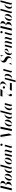

<svg xmlns="http://www.w3.org/2000/svg" viewBox="5749 -6595 1050 12680"><g transform="rotate(-90 6274.0 -255.0)"><path d="M-46.5 0V-2.5H44L218 -747.5H128.5V-750H426.5Q552 -750 608.2 -714.2Q664.5 -678.5 664.5 -599Q664.5 -555.5 642.5 -518.8Q620.5 -482 582.2 -453.8Q544 -425.5 494.5 -408Q445 -390.5 390.5 -385.5Q455.5 -383.5 504.8 -367Q554 -350.5 581.8 -318Q609.5 -285.5 609.5 -234Q609.5 -178 583.2 -134.5Q557 -91 511 -60.8Q465 -30.5 405.8 -15.2Q346.5 0 281.5 0ZM175 -2.5H281.5Q321.5 -2.5 354.8 -23.5Q388 -44.5 412.2 -80.8Q436.5 -117 450 -163.2Q463.5 -209.5 463.5 -260Q463.5 -304.5 450 -331.8Q436.5 -359 411.5 -371.2Q386.5 -383.5 351.5 -383.5H232.5L233 -386.5H351.5Q380 -386.5 410.8 -402.8Q441.5 -419 468.5 -450Q495.5 -481 512 -524Q528.5 -567 528.5 -621Q528.5 -654 518 -683Q507.5 -712 484.8 -729.8Q462 -747.5 425 -747.5H349Z M847 10Q768 10 727.2 -33Q686.5 -76 686.5 -148Q686.5 -212 709.8 -270Q733 -328 772.8 -373Q812.5 -418 864 -444Q915.5 -470 972.5 -470Q1052 -470 1093.2 -426Q1134.5 -382 1134.5 -310Q1134.5 -246.5 1111.8 -189Q1089 -131.5 1049.2 -86.5Q1009.5 -41.5 957.5 -15.8Q905.5 10 847 10ZM839 7.5Q862 7.5 885.5 -13Q909 -33.5 931.2 -67.8Q953.5 -102 972.8 -145Q992 -188 1006.5 -234Q1021 -280 1029.2 -323.5Q1037.5 -367 1037.5 -402Q1037.5 -432 1024 -449.5Q1010.5 -467 981 -467Q958 -467 934.2 -446.8Q910.5 -426.5 888.2 -392Q866 -357.5 846.8 -314.8Q827.5 -272 813 -225.8Q798.5 -179.5 790.5 -136.2Q782.5 -93 782.5 -57.5Q782.5 -28 796.2 -10.2Q810 7.5 839 7.5Z M1543.5 10Q1503.5 10 1485 -10.5Q1466.5 -31 1466.5 -63.5Q1466.5 -69.5 1466.8 -77.2Q1467 -85 1468.5 -92.5L1482 -160.5L1506.5 -243.5L1515 -303L1634 -747.5H1551V-750H1745L1554 -33Q1552 -25 1552 -17.5Q1552 -11 1555.5 -5.8Q1559 -0.5 1568.5 -0.5Q1590 -0.5 1611 -14.2Q1632 -28 1654.5 -62.2Q1677 -96.5 1701.5 -157L1704 -156.5Q1681 -100.5 1658.2 -63.5Q1635.5 -26.5 1608 -8.2Q1580.5 10 1543.5 10ZM1320.5 10Q1252 10 1221.8 -33.5Q1191.5 -77 1191.5 -152.5Q1191.5 -210 1212.8 -266.2Q1234 -322.5 1269.8 -368.5Q1305.5 -414.5 1349.2 -442.2Q1393 -470 1438 -470Q1471 -470 1488.5 -451.8Q1506 -433.5 1512.5 -404Q1519 -374.5 1519 -339.5Q1519 -311.5 1513 -275Q1507 -238.5 1495.2 -199.2Q1483.5 -160 1466.5 -122.8Q1449.5 -85.5 1427.5 -55.5Q1405.5 -25.5 1378.8 -7.8Q1352 10 1320.5 10ZM1353 -11.5Q1378 -11.5 1402 -33Q1426 -54.5 1446.5 -90.5Q1467 -126.5 1482.8 -170Q1498.5 -213.5 1507.5 -258Q1516.5 -302.5 1516.5 -340.5Q1516.5 -371.5 1511.8 -396.5Q1507 -421.5 1495 -436Q1483 -450.5 1462 -450.5Q1439.5 -450.5 1416.5 -426.8Q1393.5 -403 1372.5 -364.2Q1351.5 -325.5 1335 -279.5Q1318.5 -233.5 1309 -188Q1299.5 -142.5 1299.5 -106Q1299.5 -58.5 1313.8 -35Q1328 -11.5 1353 -11.5Z M1918 10Q1839 10 1798.2 -33Q1757.5 -76 1757.5 -148Q1757.5 -212 1780.8 -270Q1804 -328 1843.8 -373Q1883.5 -418 1935 -444Q1986.5 -470 2043.5 -470Q2123 -470 2164.2 -426Q2205.5 -382 2205.5 -310Q2205.5 -246.5 2182.8 -189Q2160 -131.5 2120.2 -86.5Q2080.5 -41.5 2028.5 -15.8Q1976.5 10 1918 10ZM1910 7.5Q1933 7.5 1956.5 -13Q1980 -33.5 2002.2 -67.8Q2024.5 -102 2043.8 -145Q2063 -188 2077.5 -234Q2092 -280 2100.2 -323.5Q2108.5 -367 2108.5 -402Q2108.5 -432 2095 -449.5Q2081.5 -467 2052 -467Q2029 -467 2005.2 -446.8Q1981.5 -426.5 1959.2 -392Q1937 -357.5 1917.8 -314.8Q1898.5 -272 1884 -225.8Q1869.5 -179.5 1861.5 -136.2Q1853.5 -93 1853.5 -57.5Q1853.5 -28 1867.2 -10.2Q1881 7.5 1910 7.5Z M2620 10Q2579.5 10 2558.8 -8.8Q2538 -27.5 2538 -61.5Q2538 -73 2540.2 -83.5Q2542.5 -94 2545 -102L2607 -314Q2618.5 -353 2623.5 -382.8Q2628.5 -412.5 2622.5 -429.5Q2616.5 -446.5 2595 -446.5Q2574.5 -446.5 2547.2 -420.5Q2520 -394.5 2491.5 -350Q2463 -305.5 2438 -249.5Q2413 -193.5 2397 -133H2395.5Q2405 -172.5 2422.5 -218.2Q2440 -264 2463.5 -308.2Q2487 -352.5 2515 -389Q2543 -425.5 2573.5 -447.5Q2604 -469.5 2635.5 -469.5Q2677.5 -469.5 2700 -449.2Q2722.5 -429 2727.2 -395.2Q2732 -361.5 2720 -319.5L2640.5 -41.5Q2639 -37.5 2638.2 -32.2Q2637.5 -27 2637.5 -23Q2637.5 -15 2641 -10Q2644.5 -5 2653.5 -5Q2690 -5 2722.2 -41.8Q2754.5 -78.5 2785.5 -157L2788 -156.5Q2764.5 -97 2739.8 -60.5Q2715 -24 2686 -7Q2657 10 2620 10ZM2252.5 0 2366 -457.5H2294.5V-460H2479L2364.5 0Z M2932 10Q2887.5 10 2867.2 -8.2Q2847 -26.5 2847 -57Q2847 -68 2849.2 -79.2Q2851.5 -90.5 2853.5 -98.5L2954 -457.5H2879.5V-460H3063L2945 -33.5Q2943.5 -29 2943 -25Q2942.5 -21 2942.5 -17.5Q2942.5 -10.5 2946 -5.5Q2949.5 -0.5 2958.5 -0.5Q2980.5 -0.5 3001.5 -14.2Q3022.5 -28 3045 -62Q3067.5 -96 3092 -157L3094.5 -156.5Q3072 -100.5 3049.2 -63.5Q3026.5 -26.5 2998.8 -8.2Q2971 10 2932 10ZM3054.5 -606Q3033.5 -606 3016.8 -616.5Q3000 -627 2990 -644.2Q2980 -661.5 2980 -681.5Q2980 -702 2990 -719Q3000 -736 3016.8 -746.2Q3033.5 -756.5 3054.5 -756.5Q3075.5 -756.5 3092.8 -746.2Q3110 -736 3120 -719Q3130 -702 3130 -681.5Q3130 -661.5 3120 -644.2Q3110 -627 3092.8 -616.5Q3075.5 -606 3054.5 -606Z M3688.5 10 3570.5 -750H3702.5L3795.5 -179L4116 -750H4119L3692 10ZM3342 0V-2.5H3497.5V0ZM3411.5 0 3569 -747.5H3492V-750H3572.5L3414 0ZM3887.5 0V-2.5H4168.5V0ZM3957.5 0 4117.5 -750H4308.5V-747.5H4246L4088.5 0Z M4425.5 10Q4346.5 10 4305.8 -33Q4265 -76 4265 -148Q4265 -212 4288.2 -270Q4311.5 -328 4351.2 -373Q4391 -418 4442.5 -444Q4494 -470 4551 -470Q4630.5 -470 4671.8 -426Q4713 -382 4713 -310Q4713 -246.5 4690.2 -189Q4667.5 -131.5 4627.8 -86.5Q4588 -41.5 4536 -15.8Q4484 10 4425.5 10ZM4417.5 7.5Q4440.5 7.5 4464 -13Q4487.5 -33.5 4509.8 -67.8Q4532 -102 4551.2 -145Q4570.5 -188 4585 -234Q4599.5 -280 4607.8 -323.5Q4616 -367 4616 -402Q4616 -432 4602.5 -449.5Q4589 -467 4559.5 -467Q4536.5 -467 4512.8 -446.8Q4489 -426.5 4466.8 -392Q4444.5 -357.5 4425.2 -314.8Q4406 -272 4391.5 -225.8Q4377 -179.5 4369 -136.2Q4361 -93 4361 -57.5Q4361 -28 4374.8 -10.2Q4388.5 7.5 4417.5 7.5Z M5122 10Q5082 10 5063.5 -10.5Q5045 -31 5045 -63.5Q5045 -69.5 5045.2 -77.2Q5045.5 -85 5047 -92.5L5060.5 -160.5L5085 -243.5L5093.5 -303L5212.5 -747.5H5129.5V-750H5323.5L5132.5 -33Q5130.5 -25 5130.5 -17.5Q5130.5 -11 5134 -5.8Q5137.5 -0.5 5147 -0.5Q5168.5 -0.5 5189.5 -14.2Q5210.5 -28 5233 -62.2Q5255.5 -96.5 5280 -157L5282.5 -156.5Q5259.5 -100.5 5236.8 -63.5Q5214 -26.5 5186.5 -8.2Q5159 10 5122 10ZM4899 10Q4830.5 10 4800.2 -33.5Q4770 -77 4770 -152.5Q4770 -210 4791.2 -266.2Q4812.5 -322.5 4848.2 -368.5Q4884 -414.5 4927.8 -442.2Q4971.5 -470 5016.5 -470Q5049.5 -470 5067 -451.8Q5084.5 -433.5 5091 -404Q5097.5 -374.5 5097.5 -339.5Q5097.5 -311.5 5091.5 -275Q5085.5 -238.5 5073.8 -199.2Q5062 -160 5045 -122.8Q5028 -85.5 5006 -55.5Q4984 -25.5 4957.2 -7.8Q4930.5 10 4899 10ZM4931.5 -11.5Q4956.5 -11.5 4980.5 -33Q5004.5 -54.5 5025 -90.5Q5045.5 -126.5 5061.2 -170Q5077 -213.5 5086 -258Q5095 -302.5 5095 -340.5Q5095 -371.5 5090.2 -396.5Q5085.5 -421.5 5073.5 -436Q5061.5 -450.5 5040.5 -450.5Q5018 -450.5 4995 -426.8Q4972 -403 4951 -364.2Q4930 -325.5 4913.5 -279.5Q4897 -233.5 4887.5 -188Q4878 -142.5 4878 -106Q4878 -58.5 4892.2 -35Q4906.5 -11.5 4931.5 -11.5Z M5463 10Q5395 10 5364.8 -33.5Q5334.5 -77 5334.5 -152.5Q5334.5 -210 5355.8 -266.2Q5377 -322.5 5412.8 -368.5Q5448.5 -414.5 5492.2 -442.2Q5536 -470 5581 -470Q5614.5 -470 5632 -451.2Q5649.5 -432.5 5655.8 -402.8Q5662 -373 5662 -339.5Q5662 -311.5 5656 -275Q5650 -238.5 5638.2 -199.2Q5626.5 -160 5609.5 -122.8Q5592.5 -85.5 5570.2 -55.5Q5548 -25.5 5521.2 -7.8Q5494.5 10 5463 10ZM5496 -11.5Q5521 -11.5 5544.8 -33Q5568.5 -54.5 5589.2 -90.5Q5610 -126.5 5625.8 -170Q5641.5 -213.5 5650.5 -258Q5659.5 -302.5 5659.5 -340.5Q5659.5 -372 5654.8 -396.8Q5650 -421.5 5638 -436Q5626 -450.5 5605 -450.5Q5582.5 -450.5 5559.5 -426.8Q5536.5 -403 5515.5 -364.5Q5494.5 -326 5478 -280Q5461.5 -234 5452 -188.2Q5442.5 -142.5 5442.5 -106Q5442.5 -58.5 5457 -35Q5471.5 -11.5 5496 -11.5ZM5686.5 10Q5646.5 10 5628 -10.5Q5609.5 -31 5609.5 -63.5Q5609.5 -73 5610 -80.2Q5610.5 -87.5 5611.5 -92.5L5625 -160.5L5647.5 -237L5660 -311L5696 -460H5810.5L5697 -32.5Q5695 -25 5695 -17Q5695 -10 5698.8 -5.2Q5702.5 -0.5 5711.5 -0.5Q5732.5 -0.5 5753.8 -14.5Q5775 -28.5 5797.5 -62.5Q5820 -96.5 5844.5 -157L5847 -156.5Q5824 -100.5 5801.2 -63.5Q5778.5 -26.5 5751 -8.2Q5723.5 10 5686.5 10Z M6333 10Q6300.5 10 6278 -12.2Q6255.5 -34.5 6255.5 -78Q6255.5 -110 6275.5 -147.2Q6295.5 -184.5 6327.5 -224.8Q6359.5 -265 6395.5 -306.5Q6431.5 -348 6463 -388Q6489 -420.5 6518.2 -459.2Q6547.5 -498 6578.5 -539Q6609.5 -580 6640.5 -619H6245L6228 -544H6225L6270 -750H6747Q6747 -750 6728.5 -726Q6710 -702 6679.8 -662.5Q6649.5 -623 6613.5 -576Q6577.5 -529 6541.8 -482.5Q6506 -436 6477 -398.5Q6442.5 -353.5 6412.5 -316Q6382.5 -278.5 6364.2 -248.5Q6346 -218.5 6346 -196Q6346 -177 6357 -165.2Q6368 -153.5 6382.2 -142.2Q6396.5 -131 6407.5 -115.2Q6418.5 -99.5 6418.5 -73Q6418.5 -38.5 6395.5 -14.2Q6372.5 10 6333 10Z M6627 0 6646.5 -86 6923 -291.5Q6960.5 -319 6993 -353.5Q7025.5 -388 7049.8 -428Q7074 -468 7087.5 -510.2Q7101 -552.5 7101 -594.5Q7101 -633.5 7091.2 -669Q7081.5 -704.5 7057.5 -727Q7033.5 -749.5 6991.5 -749.5Q6952 -749.5 6911.8 -731.8Q6871.5 -714 6838.2 -683Q6805 -652 6784.8 -612.2Q6764.5 -572.5 6764.5 -528.5H6763Q6763 -546.5 6775 -562.2Q6787 -578 6805.5 -587.5Q6824 -597 6844.5 -597Q6874.5 -597 6896.8 -578.8Q6919 -560.5 6919 -527.5Q6919 -492 6896.2 -469.5Q6873.5 -447 6839 -447Q6807.5 -447 6784.8 -468.2Q6762 -489.5 6762 -528.5Q6762 -572.5 6782.5 -613.8Q6803 -655 6839.8 -688Q6876.5 -721 6926.2 -740.5Q6976 -760 7035 -760Q7095.5 -760 7141 -740.2Q7186.5 -720.5 7212 -685Q7237.5 -649.5 7237.5 -602Q7237.5 -569 7219.5 -537.8Q7201.5 -506.5 7172.8 -478Q7144 -449.5 7111.2 -424.5Q7078.5 -399.5 7047.8 -379Q7017 -358.5 6995.5 -343.5L6710 -126H7142.5L7159.5 -201H7162L7117.5 0Z M7191 250 7381 -457.5H7312V-460H7479.5L7437 -281.5L7416 -198.5L7411 -164L7301 250ZM7117.5 250V247.5H7384V250ZM7463 -9.5Q7486 -9.5 7509 -33.2Q7532 -57 7552.8 -95.8Q7573.5 -134.5 7590 -180.8Q7606.5 -227 7616 -273.5Q7625.5 -320 7625.5 -357.5Q7625.5 -400 7612 -424.2Q7598.5 -448.5 7572.5 -448.5Q7547.5 -448.5 7523.8 -427Q7500 -405.5 7479.2 -369.5Q7458.5 -333.5 7442.8 -290Q7427 -246.5 7418 -202Q7409 -157.5 7409 -119.5Q7409 -72.5 7420.8 -41Q7432.5 -9.5 7463 -9.5ZM7487.5 10Q7454 10 7436.8 -8.8Q7419.5 -27.5 7413 -57.2Q7406.5 -87 7406.5 -120.5Q7406.5 -149 7412.5 -185.2Q7418.5 -221.5 7430.2 -260.8Q7442 -300 7459 -337.2Q7476 -374.5 7498 -404.5Q7520 -434.5 7547 -452.2Q7574 -470 7605.5 -470Q7673.5 -470 7703.8 -426.5Q7734 -383 7734 -307.5Q7734 -250 7713 -193.8Q7692 -137.5 7656.2 -91.5Q7620.5 -45.5 7576.8 -17.8Q7533 10 7487.5 10Z M7923.5 10Q7888 10 7866.8 -0.2Q7845.5 -10.5 7836 -27Q7826.5 -43.5 7826.5 -61Q7826.5 -71.5 7829.8 -87Q7833 -102.5 7837 -117.5L7955.5 -560H8065.5L7923.5 -39Q7922 -33.5 7920.5 -27Q7919 -20.5 7919 -13.5Q7919 3 7944 3Q7964 3 7984.8 -5.8Q8005.5 -14.5 8026 -34Q8046.5 -53.5 8066.5 -85.5Q8086.5 -117.5 8105 -163.5L8107.5 -163Q8084.5 -106.5 8058.2 -67.8Q8032 -29 7999.2 -9.5Q7966.5 10 7923.5 10ZM7829.5 -457.5V-460H8129.5V-457.5Z M8617 15Q8558.5 15 8518.8 -3.5Q8479 -22 8454.2 -54Q8429.5 -86 8416.8 -127Q8404 -168 8399.5 -213H8402.5Q8406.5 -170 8418.8 -129.8Q8431 -89.5 8455 -57.8Q8479 -26 8518 -7.2Q8557 11.5 8614 11.5Q8665.5 11.5 8705.5 -8.8Q8745.5 -29 8768.8 -64.5Q8792 -100 8792 -146.5Q8792 -190.5 8775.2 -220.5Q8758.5 -250.5 8731 -271.2Q8703.5 -292 8670.8 -309Q8638 -326 8605.2 -343.5Q8572.5 -361 8545 -384Q8517.5 -407 8500.8 -440.5Q8484 -474 8484 -523Q8484 -582 8508.5 -626Q8533 -670 8571.5 -700Q8610 -730 8653.8 -745Q8697.5 -760 8736 -760Q8800 -760 8842.8 -733Q8885.5 -706 8908.2 -657.2Q8931 -608.5 8935.5 -543H8933Q8928.5 -607.5 8906 -655.5Q8883.5 -703.5 8842.2 -730Q8801 -756.5 8739 -756.5Q8702.5 -756.5 8668.5 -740.2Q8634.5 -724 8612.8 -694.2Q8591 -664.5 8591 -623.5Q8591 -585 8607.8 -559Q8624.5 -533 8652 -514Q8679.5 -495 8712.5 -478.2Q8745.5 -461.5 8778.8 -442.8Q8812 -424 8839.5 -397.5Q8867 -371 8883.8 -332.5Q8900.5 -294 8900.5 -238Q8900.5 -185.5 8878 -139.5Q8855.5 -93.5 8816.2 -59Q8777 -24.5 8725.8 -4.8Q8674.5 15 8617 15ZM8348.5 10 8399.5 -213H8402.5L8406 -173.5Q8413.5 -139.5 8424.5 -111.8Q8435.5 -84 8451 -62.5L8351 10ZM8933 -543 8932.5 -568.5Q8926 -600 8917 -630.2Q8908 -660.5 8885 -692.5L8982 -760H8984.5L8935.5 -543Z M9131 10Q9079 10 9044.2 -10.8Q9009.5 -31.5 8991.8 -67.8Q8974 -104 8974 -150Q8974 -210 8996 -267Q9018 -324 9057.8 -370Q9097.5 -416 9150.5 -443Q9203.5 -470 9265 -470Q9329 -470 9364.5 -440.8Q9400 -411.5 9400 -368.5Q9400 -330.5 9375.2 -300.5Q9350.5 -270.5 9306.5 -249.2Q9262.5 -228 9204.8 -215.5Q9147 -203 9081 -199V-201Q9121 -203.5 9155.8 -216.5Q9190.5 -229.5 9218.2 -250.2Q9246 -271 9265.5 -297.5Q9285 -324 9295.5 -354.2Q9306 -384.5 9306 -415Q9306 -434.5 9298.8 -450.8Q9291.5 -467 9271 -467Q9246 -467 9222 -447.8Q9198 -428.5 9176.2 -396Q9154.5 -363.5 9136.2 -323.2Q9118 -283 9104.5 -239.5Q9091 -196 9083.8 -155.2Q9076.5 -114.5 9076.5 -81.5Q9076.5 -31.5 9095.8 -13.2Q9115 5 9145.5 5Q9186 5 9223.2 -12Q9260.5 -29 9292.8 -59.2Q9325 -89.5 9350 -130L9352 -129Q9330 -93 9298.8 -61.2Q9267.5 -29.5 9225.8 -9.8Q9184 10 9131 10Z M10064.5 10Q10021 10 10001.5 -10.2Q9982 -30.5 9982 -62.5Q9982 -73.5 9984.5 -85Q9987 -96.5 9989 -105.5L10048.5 -308Q10068 -376 10070.2 -411.8Q10072.5 -447.5 10051.5 -447.5Q10023.5 -447.5 9994.5 -420.5Q9965.5 -393.5 9938.8 -348Q9912 -302.5 9890 -246.5Q9868 -190.5 9853 -133H9850.5Q9865.5 -190.5 9888.5 -249.5Q9911.5 -308.5 9941.8 -358.5Q9972 -408.5 10007.8 -439Q10043.5 -469.5 10083 -469.5Q10127.5 -469.5 10148 -448.8Q10168.5 -428 10170.8 -394Q10173 -360 10161.5 -319.5L10079.5 -36Q10077.5 -30.5 10076.5 -24.2Q10075.5 -18 10075.5 -13Q10075.5 -6.5 10079.5 -2.8Q10083.5 1 10091 1Q10112 1 10133.8 -12.8Q10155.5 -26.5 10178.5 -61Q10201.5 -95.5 10225.5 -157L10228 -156.5Q10205 -97 10181.8 -60.5Q10158.5 -24 10130.5 -7Q10102.5 10 10064.5 10ZM9445 0 9558.5 -457.5H9489V-460H9669L9555 0ZM9710 0 9787.5 -308Q9804 -377 9808 -413.2Q9812 -449.5 9790.5 -449.5Q9763 -449.5 9733.2 -422Q9703.5 -394.5 9675.8 -348.8Q9648 -303 9625.2 -246.8Q9602.5 -190.5 9587.5 -133H9585.5Q9600.5 -189.5 9623.8 -248.8Q9647 -308 9677.8 -358Q9708.5 -408 9745.2 -438.8Q9782 -469.5 9822.5 -469.5Q9863 -469.5 9883.2 -448.8Q9903.5 -428 9907 -394Q9910.5 -360 9900.5 -319.5L9819.5 0Z M10367.5 10Q10323 10 10302.8 -8.2Q10282.5 -26.5 10282.5 -57Q10282.5 -68 10284.8 -79.2Q10287 -90.5 10289 -98.5L10389.5 -457.5H10315V-460H10498.5L10380.5 -33.5Q10379 -29 10378.5 -25Q10378 -21 10378 -17.5Q10378 -10.5 10381.5 -5.5Q10385 -0.5 10394 -0.5Q10416 -0.5 10437 -14.2Q10458 -28 10480.5 -62Q10503 -96 10527.5 -157L10530 -156.5Q10507.5 -100.5 10484.8 -63.5Q10462 -26.5 10434.2 -8.2Q10406.5 10 10367.5 10ZM10490 -606Q10469 -606 10452.2 -616.5Q10435.5 -627 10425.5 -644.2Q10415.5 -661.5 10415.5 -681.5Q10415.5 -702 10425.5 -719Q10435.5 -736 10452.2 -746.2Q10469 -756.5 10490 -756.5Q10511 -756.5 10528.2 -746.2Q10545.5 -736 10555.5 -719Q10565.5 -702 10565.5 -681.5Q10565.5 -661.5 10555.5 -644.2Q10545.5 -627 10528.2 -616.5Q10511 -606 10490 -606Z M10507.5 0V-2.5H10598L10772 -747.5H10682.5V-750H10980.5Q11106 -750 11162.2 -714.2Q11218.5 -678.5 11218.5 -599Q11218.5 -555.5 11196.5 -518.8Q11174.5 -482 11136.2 -453.8Q11098 -425.5 11048.5 -408Q10999 -390.5 10944.5 -385.5Q11009.5 -383.5 11058.8 -367Q11108 -350.5 11135.8 -318Q11163.5 -285.5 11163.5 -234Q11163.5 -178 11137.2 -134.5Q11111 -91 11065 -60.8Q11019 -30.5 10959.8 -15.2Q10900.5 0 10835.5 0ZM10729 -2.5H10835.5Q10875.5 -2.5 10908.8 -23.5Q10942 -44.5 10966.2 -80.8Q10990.5 -117 11004 -163.2Q11017.5 -209.5 11017.5 -260Q11017.5 -304.5 11004 -331.8Q10990.5 -359 10965.5 -371.2Q10940.5 -383.5 10905.5 -383.5H10786.5L10787 -386.5H10905.5Q10934 -386.5 10964.8 -402.8Q10995.5 -419 11022.5 -450Q11049.5 -481 11066 -524Q11082.5 -567 11082.5 -621Q11082.5 -654 11072 -683Q11061.5 -712 11038.8 -729.8Q11016 -747.5 10979 -747.5H10903Z M11401 10Q11322 10 11281.2 -33Q11240.5 -76 11240.5 -148Q11240.5 -212 11263.8 -270Q11287 -328 11326.8 -373Q11366.5 -418 11418 -444Q11469.5 -470 11526.5 -470Q11606 -470 11647.2 -426Q11688.5 -382 11688.5 -310Q11688.5 -246.5 11665.8 -189Q11643 -131.5 11603.2 -86.5Q11563.5 -41.5 11511.5 -15.8Q11459.5 10 11401 10ZM11393 7.5Q11416 7.5 11439.5 -13Q11463 -33.5 11485.2 -67.8Q11507.5 -102 11526.8 -145Q11546 -188 11560.5 -234Q11575 -280 11583.2 -323.5Q11591.5 -367 11591.5 -402Q11591.5 -432 11578 -449.5Q11564.5 -467 11535 -467Q11512 -467 11488.2 -446.8Q11464.5 -426.5 11442.2 -392Q11420 -357.5 11400.8 -314.8Q11381.5 -272 11367 -225.8Q11352.5 -179.5 11344.5 -136.2Q11336.5 -93 11336.5 -57.5Q11336.5 -28 11350.2 -10.2Q11364 7.5 11393 7.5Z M11830.5 10Q11786 10 11764.8 -8.5Q11743.5 -27 11743.5 -57Q11743.5 -70 11745.8 -80.8Q11748 -91.5 11750 -98.5L11925 -747.5H11835.5V-750H12035L11841.5 -32.5Q11840.5 -28.5 11840 -24.2Q11839.5 -20 11839.5 -17Q11839.5 -0.5 11856 -0.5Q11877 -0.5 11898.2 -14.5Q11919.5 -28.5 11942 -62.5Q11964.5 -96.5 11989 -157L11991.5 -156.5Q11968.5 -100.5 11945.8 -63.5Q11923 -26.5 11895.5 -8.2Q11868 10 11830.5 10Z M12391.5 10Q12351.5 10 12333 -10.5Q12314.5 -31 12314.5 -63.5Q12314.5 -69.5 12314.8 -77.2Q12315 -85 12316.5 -92.5L12330 -160.5L12354.5 -243.5L12363 -303L12482 -747.5H12399V-750H12593L12402 -33Q12400 -25 12400 -17.5Q12400 -11 12403.5 -5.8Q12407 -0.5 12416.5 -0.5Q12438 -0.5 12459 -14.2Q12480 -28 12502.5 -62.2Q12525 -96.5 12549.5 -157L12552 -156.5Q12529 -100.5 12506.2 -63.5Q12483.5 -26.5 12456 -8.2Q12428.5 10 12391.5 10ZM12168.5 10Q12100 10 12069.8 -33.5Q12039.5 -77 12039.5 -152.5Q12039.5 -210 12060.8 -266.2Q12082 -322.5 12117.8 -368.5Q12153.5 -414.5 12197.2 -442.2Q12241 -470 12286 -470Q12319 -470 12336.5 -451.8Q12354 -433.5 12360.5 -404Q12367 -374.5 12367 -339.5Q12367 -311.5 12361 -275Q12355 -238.5 12343.2 -199.2Q12331.5 -160 12314.5 -122.8Q12297.5 -85.5 12275.5 -55.5Q12253.5 -25.5 12226.8 -7.8Q12200 10 12168.5 10ZM12201 -11.5Q12226 -11.5 12250 -33Q12274 -54.5 12294.5 -90.5Q12315 -126.5 12330.8 -170Q12346.5 -213.5 12355.5 -258Q12364.5 -302.5 12364.5 -340.5Q12364.5 -371.5 12359.8 -396.5Q12355 -421.5 12343 -436Q12331 -450.5 12310 -450.5Q12287.5 -450.5 12264.5 -426.8Q12241.5 -403 12220.5 -364.2Q12199.5 -325.5 12183 -279.5Q12166.5 -233.5 12157 -188Q12147.5 -142.5 12147.5 -106Q12147.5 -58.5 12161.8 -35Q12176 -11.5 12201 -11.5Z"/></g></svg>

Font: Bodoni Moda 72pt SemiBold
Style: Italic
Weight: 600
Italic angle: -13°
Designer: Owen Earl
Foundry: indestructible type
Version: Version 2.004